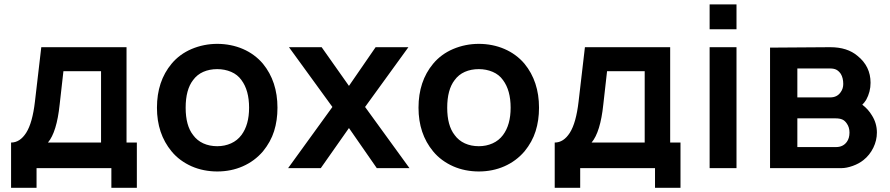

<svg xmlns="http://www.w3.org/2000/svg" viewBox="-20 -782 4140 893"><path d="M568.5 -119H616.5V91.5H498V0H150V91.5H31.5V-119Q73 -119 102 -164.8Q131 -210.5 142.5 -309.5L172 -562.5H568.5ZM450 -451H275L257.5 -296Q244 -167.5 203 -119H450Z M778 -78Q710 -160 710 -281Q710 -404 778 -485.5Q815 -530 871 -554Q928 -578 990.5 -578Q1022 -578 1052.2 -572Q1082.5 -566 1109.8 -554.2Q1137 -542.5 1160.5 -525.2Q1184 -508 1203 -485.5Q1270.5 -403 1270.5 -281Q1270.5 -222 1254.8 -172Q1239 -122 1203 -78Q1164 -32.5 1109.2 -8.5Q1054.5 15.5 990.5 15.5Q959 15.5 928.8 9.5Q898.5 3.5 871.2 -8.5Q844 -20.5 820.2 -38Q796.5 -55.5 778 -78ZM1103 -409.5Q1085 -435 1055 -447.8Q1025 -460.5 990.5 -460.5Q954.5 -460.5 925.5 -447.8Q896.5 -435 878 -409.5Q843.5 -365 843.5 -281Q843.5 -198 878 -154Q896.5 -128.5 925.5 -115.2Q954.5 -102 990.5 -102Q1025 -102 1054.5 -115.2Q1084 -128.5 1103 -154Q1138.5 -201.5 1138.5 -281Q1138.5 -362 1103 -409.5Z M1678 -284.5 1884.5 0H1732.5L1603 -186.5L1472 0H1320L1526 -284.5L1324 -562.5H1476L1603 -382.5L1727 -562.5H1879.5Z M1994.5 -78Q1926.5 -160 1926.5 -281Q1926.5 -404 1994.5 -485.5Q2031.5 -530 2087.5 -554Q2144.5 -578 2207 -578Q2238.5 -578 2268.8 -572Q2299 -566 2326.2 -554.2Q2353.5 -542.5 2377 -525.2Q2400.5 -508 2419.5 -485.5Q2487 -403 2487 -281Q2487 -222 2471.2 -172Q2455.5 -122 2419.5 -78Q2380.5 -32.5 2325.8 -8.5Q2271 15.5 2207 15.5Q2175.5 15.5 2145.2 9.5Q2115 3.5 2087.8 -8.5Q2060.5 -20.5 2036.8 -38Q2013 -55.5 1994.5 -78ZM2319.5 -409.5Q2301.5 -435 2271.5 -447.8Q2241.5 -460.5 2207 -460.5Q2171 -460.5 2142 -447.8Q2113 -435 2094.5 -409.5Q2060 -365 2060 -281Q2060 -198 2094.5 -154Q2113 -128.5 2142 -115.2Q2171 -102 2207 -102Q2241.5 -102 2271 -115.2Q2300.5 -128.5 2319.5 -154Q2355 -201.5 2355 -281Q2355 -362 2319.5 -409.5Z M3097 -119H3145V91.5H3026.5V0H2678.5V91.5H2560V-119Q2601.5 -119 2630.5 -164.8Q2659.5 -210.5 2671 -309.5L2700.5 -562.5H3097ZM2978.5 -451H2803.5L2786 -296Q2772.5 -167.5 2731.5 -119H2978.5Z M3405.5 -761.5V-646H3280.5V-761.5ZM3405.5 -562.5V0H3280.5V-562.5Z M3841.5 -562.5Q3921 -562.5 3968.5 -522Q4029 -473.5 4029 -397Q4029 -354.5 4008.5 -317.5Q4000 -304 3990.5 -295Q4018 -274.5 4035.5 -245Q4058.5 -208.5 4058.5 -165.5Q4058.5 -129 4041.8 -94.8Q4025 -60.5 3996 -37.5Q3975.5 -21 3946.5 -10.5Q3917 0 3893.5 0H3561.5V-560.5ZM3688.5 -329H3841.5Q3874 -329 3890.5 -354Q3902 -370 3902 -391.5Q3902 -419.5 3890.5 -438.5Q3881 -452 3869.8 -457.8Q3858.5 -463.5 3841.5 -463.5H3688.5ZM3688.5 -98H3868.5Q3901 -98 3918.5 -122Q3931 -139 3931 -165.5Q3931 -190 3918.5 -207.5Q3909.5 -221 3897.5 -226.2Q3885.5 -231.5 3866.5 -231.5H3688.5Z"/></svg>

Font: Russisch Sans
Style: Bold
Weight: 700
Designer: Michael Sharanda (font) & Cristiano Sobral (main changes)
Foundry: Michael Sharanda
Version: Version 2.00;September 8, 2020;FontCreator 13.0.0.2681 64-bi